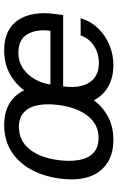

<svg xmlns="http://www.w3.org/2000/svg" viewBox="163 -730 577 944"><g transform="rotate(-90 452.0 -258.5)"><path d="M235 10Q133 10 80.8 -58.5Q28.5 -127 46 -256.5Q57.5 -337.5 92 -398.5Q126.5 -459.5 181.5 -493.2Q236.5 -527 309.5 -527Q411.5 -527 462.8 -457Q514 -387 496 -256.5Q485 -177.5 451.2 -117.5Q417.5 -57.5 363 -23.8Q308.5 10 235 10ZM246.5 -63Q311 -63 353 -115.2Q395 -167.5 407 -258.5Q414.5 -314 406.8 -358.2Q399 -402.5 372.8 -428.5Q346.5 -454.5 299 -454.5Q232.5 -454.5 190.2 -402.8Q148 -351 136 -258.5Q129 -204 136.8 -159.5Q144.5 -115 171 -89Q197.5 -63 246.5 -63ZM604.5 10Q535.5 10 487.8 -21.5Q440 -53 419.2 -112Q398.5 -171 410.5 -253.5Q422 -335 457.5 -396.5Q493 -458 548.5 -492.5Q604 -527 675.5 -527Q779.5 -527 825.2 -457.8Q871 -388.5 854 -271L849.5 -237H499Q491.5 -188 501 -148.2Q510.5 -108.5 538.5 -85Q566.5 -61.5 613.5 -61.5Q660 -61.5 696.8 -84.5Q733.5 -107.5 749.5 -151H834Q817.5 -98.5 781.5 -62.5Q745.5 -26.5 698.8 -8.2Q652 10 604.5 10ZM508 -299.5H772Q781.5 -366 756 -411.5Q730.5 -457 664.5 -457Q619 -457 586 -433.8Q553 -410.5 533 -374.2Q513 -338 508 -299.5Z"/></g></svg>

Font: Public Sans
Style: Italic
Weight: 400
Italic angle: -8°
Designer: The Public Sans project authors (U.S. Web Design System). Libre Franklin designed by Pablo Impallari and Rodrigo Fuenzal
Version: Version 1.008; ttfautohint (v1.8.1) -l 8 -r 50 -G 200 -x 14 